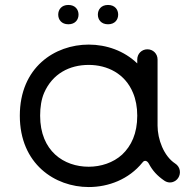

<svg xmlns="http://www.w3.org/2000/svg" viewBox="-20 -736 746 775"><path d="M158 -361C192 -439 261 -474 338 -474C413 -474 485 -439 517 -361C528 -335 534 -304 534 -269C534 -197 510 -147 473 -112C437 -79 387 -63 338 -63C238 -63 142 -126 142 -269C142 -304 147 -335 158 -361ZM534 -480C481 -531 410 -556 338 -556C201 -556 60 -464 60 -269C60 -74 202 19 338 19C418 19 500 -12 555 -80C563 -91 574 -88 581 -75C596 -47 614 -27 643 -7C656 2 673 4 689 -7C706 -19 712 -44 700 -63C697 -68 692 -73 687 -76C641 -106 616 -174 616 -229V-496C616 -519 598 -537 575 -537C552 -537 534 -519 534 -496ZM215 -677C215 -657 228 -638 256 -638C284 -638 297 -657 297 -677C297 -697 284 -716 256 -716C228 -716 215 -697 215 -677ZM375 -677C375 -657 388 -638 416 -638C444 -638 457 -657 457 -677C457 -697 444 -716 416 -716C388 -716 375 -697 375 -677Z"/></svg>

Font: Fabada
Style: Regular
Weight: 400
Designer: deFharo
Foundry: deFharo.com
Version: Version 4.000 2011 initial release